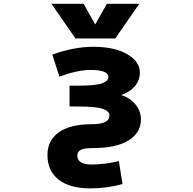

<svg xmlns="http://www.w3.org/2000/svg" viewBox="-20 -788 1040 1037"><path d="M476.6 -117.2Q571.3 -117.2 571.3 -164.1Q571.3 -187.5 534.7 -200.2Q498 -212.9 398.4 -212.9H355.5V-325.2H398.4Q494.1 -325.2 529.8 -337.4Q565.4 -349.6 565.4 -372.1Q565.4 -410.2 467.8 -410.2Q399.4 -410.2 300.8 -374L262.7 -493.2Q378.9 -535.2 483.4 -535.2Q599.6 -535.2 667.5 -495.1Q735.4 -455.1 735.4 -396.5Q735.4 -350.6 703.1 -316.4Q676.8 -289.1 633.8 -274.4Q672.9 -264.6 703.1 -233.4Q741.2 -194.3 741.2 -142.6Q741.2 -71.3 674.3 -29.8Q607.4 11.7 483.4 11.7Q432.6 11.7 415 22Q397.5 32.2 397.5 51.8Q397.5 99.6 472.7 100.6Q545.9 100.6 622.1 82L641.6 206.1Q556.6 229.5 468.8 229.5Q356.4 229.5 296.4 182.1Q236.3 134.8 236.3 48.8Q236.3 -29.3 297.4 -73.2Q358.4 -117.2 476.6 -117.2ZM494.1 -656.2 557.6 -767.6H732.4L602.5 -580.1H387.7L257.8 -767.6H431.6Z"/></svg>

Font: Gen Shin Gothic Monospace Heavy
Style: Bold
Weight: 800
Designer: [Source Han Sans]
Ryoko NISHIZUKA  (kana & ideographs); Paul D. Hunt (Latin, Greek & Cyrillic); Wenlong ZHANG  (bopomofo
Version: Version 1.002.20150607